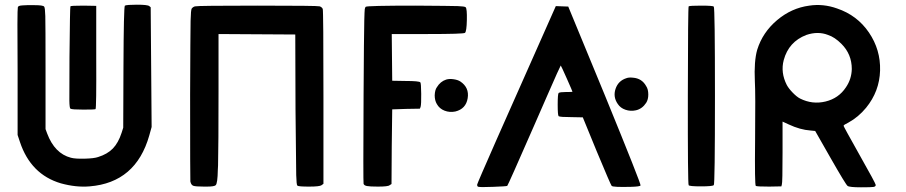

<svg xmlns="http://www.w3.org/2000/svg" viewBox="-20 -792 3862 818"><path d="M75 -769Q99 -771 128 -770Q163 -770 168 -764Q172 -760 173 -723.5Q174 -687 174 -500V-242L181 -223Q213 -138 282 -120Q300 -115 340.5 -116Q381 -117 398 -123Q437 -135 460.5 -159Q484 -183 498 -226L505 -248L506 -506Q507 -763 512 -768Q520 -772 563 -772Q609 -772 616 -766L622 -761L624 -506L626 -251L616 -215Q559 -14 362 2Q304 7 239 -11Q111 -49 65 -187L55 -217V-486Q53 -753 56 -761Q57 -768 75 -769ZM280 -765Q281 -768 336 -768L390 -767V-548Q391 -330 387 -327Q383 -325 335 -325Q287 -325 280 -329Q276 -332 275.5 -363Q275 -394 276 -548Q278 -763 280 -765Z M812 -765Q823 -768 1078 -768Q1333 -768 1342 -765Q1351 -762 1355 -754Q1358 -746 1358 -378V-9L1350 -3Q1342 3 1297 3Q1252 3 1247 -1Q1243 -4 1242 -46Q1241 -88 1239 -325L1238 -645L1075 -646L911 -647V-405Q911 -171 909 -87Q909 -80 908 -68Q907 -11 899 -3Q893 3 861 3Q853 3 849 3Q813 3 803.5 -0.5Q794 -4 791 -19Q790 -25 790 -389Q791 -654 792 -702.5Q793 -751 797 -756Q804 -764 812 -765Z M1538 -763Q1543 -768 1751 -768Q1901 -767 1930.5 -766Q1960 -765 1964 -761Q1970 -755 1969 -707Q1968 -658 1961 -652Q1955 -647 1802 -647H1649L1650 -548L1651 -448L1709 -447Q1766 -447 1771 -441Q1774 -437 1774.5 -392.5Q1775 -348 1772 -337L1769 -329L1710 -328L1651 -326L1649 -168L1648 -8L1640 -3Q1634 3 1590 3Q1555 3 1543 0.5Q1531 -2 1529 -9Q1527 -16 1529 -387Q1530 -527 1530.5 -596.5Q1531 -666 1532 -705.5Q1533 -745 1534 -752.5Q1535 -760 1538 -763ZM1881 -453Q1894 -457 1912 -454.5Q1930 -452 1941 -445Q1980 -419 1972.5 -373.5Q1965 -328 1920 -317Q1896 -312 1874 -320.5Q1852 -329 1841 -349Q1832 -364 1832 -386Q1833 -409 1841 -420Q1856 -445 1881 -453Z M2340 -748 2348 -766 2374 -765 2401 -764 2557 -386Q2712 -7 2709 -2Q2707 3 2668 4Q2592 6 2586 0Q2582 -4 2522 -148L2463 -292L2414 -293Q2366 -293 2360 -297Q2356 -301 2356 -346Q2356 -391 2360 -396Q2366 -400 2391 -400Q2419 -400 2419 -401Q2419 -403 2395 -457Q2371 -511 2369 -513L2353 -479Q2338 -445 2312 -386Q2286 -327 2256 -258Q2144 -2 2141 0Q2136 2 2081.5 4Q2027 6 2019 4Q2012 3 2013 -6Q2015 -18 2340 -748ZM2649 -459Q2659 -463 2677 -461Q2715 -458 2733 -425Q2742 -412 2742 -389Q2742 -368 2733 -354Q2716 -328 2689 -322Q2666 -317 2644.5 -324.5Q2623 -332 2612 -349Q2591 -379 2602.5 -413.5Q2614 -448 2649 -459Z M2914 -765Q2919 -768 2967 -768Q3017 -768 3021 -764Q3026 -758 3026 -383Q3026 -6 3021 -3Q3015 2 2966 2Q2917 2 2914 -3Q2910 -8 2910.5 -384.5Q2911 -761 2914 -765Z M3428 -768Q3487 -777 3546 -756Q3632 -727 3682 -653.5Q3732 -580 3729.5 -491.5Q3727 -403 3670 -333Q3637 -293 3595 -270Q3574 -260 3574 -256Q3574 -253 3642 -132Q3711 -10 3711 -4Q3711 3 3701 4.5Q3691 6 3648 6Q3599 6 3591 0Q3583 -6 3518 -120L3453 -234L3433 -236Q3389 -239 3340 -262L3314 -274V-144Q3314 -12 3311 -6L3309 2L3257 3Q3204 3 3200 0Q3195 -4 3197 -195Q3199 -398 3196 -446Q3192 -531 3206 -580Q3229 -654 3290.5 -706Q3352 -758 3428 -768ZM3508 -643Q3465 -660 3415 -643Q3340 -614 3319 -536Q3305 -483 3332 -430Q3340 -415 3357.5 -397Q3375 -379 3389 -372Q3441 -346 3497 -359.5Q3553 -373 3584 -420Q3608 -455 3609 -498Q3609 -561 3565 -605Q3536 -634 3508 -643Z"/></svg>

Font: FoundationOne
Style: Medium
Weight: 500
Version: Version 0.4